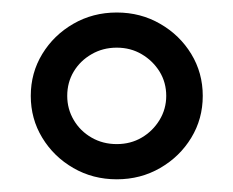

<svg xmlns="http://www.w3.org/2000/svg" viewBox="-20 -570 373 307"><path d="M166.7 -283.3Q128.5 -283.3 97.2 -301.4Q66 -319.4 47.6 -349.7Q29.2 -379.9 29.2 -416.7Q29.2 -453.5 47.6 -483.7Q66 -513.9 97.2 -531.9Q128.5 -550 166.7 -550Q204.9 -550 236.1 -531.9Q267.4 -513.9 285.8 -483.7Q304.2 -453.5 304.2 -416.7Q304.2 -379.9 285.8 -349.7Q267.4 -319.4 236.1 -301.4Q204.9 -283.3 166.7 -283.3ZM166.7 -339.6Q188.9 -339.6 206.6 -350Q224.3 -360.4 235.1 -378.1Q245.8 -395.8 245.8 -416.7Q245.8 -438.2 235.1 -455.6Q224.3 -472.9 206.6 -483.3Q188.9 -493.8 166.7 -493.8Q144.4 -493.8 126.4 -483.3Q108.3 -472.9 97.9 -455.6Q87.5 -438.2 87.5 -416.7Q87.5 -395.8 97.9 -378.1Q108.3 -360.4 126.4 -350Q144.4 -339.6 166.7 -339.6Z"/></svg>

Font: Afacad Flux
Style: Regular
Weight: 400
Designer: Kristian Moeller
Foundry: Dicotype
Version: Version 1.100